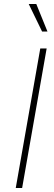

<svg xmlns="http://www.w3.org/2000/svg" viewBox="-20 -943 272 963"><path d="M182 -700H214L91 0H59ZM124 -923H162L218 -785H191Z"/></svg>

Font: KoHo ExtraLight
Style: Italic
Weight: 275
Italic angle: -10°
Version: Version 1.000; ttfautohint (v1.6)